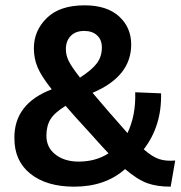

<svg xmlns="http://www.w3.org/2000/svg" viewBox="-20 -690 678 720"><path d="M637 -88 620 10Q569 10 532.5 -3Q496 -16 449 -56Q375 10 258 10Q155 10 94.5 -38Q34 -86 34 -171Q32 -301 174 -355Q135 -404 121 -437.5Q107 -471 107 -509Q107 -575 155.5 -622.5Q204 -670 297 -670Q381 -670 426.5 -628.5Q472 -587 472 -523Q472 -403 327 -342Q377 -283 386 -273L458 -191Q490 -258 487 -344L584 -340Q587 -218 519 -130Q551 -102 576.5 -93.5Q602 -85 637 -88ZM296 -574Q263 -574 245 -555Q227 -536 227 -506Q227 -483 237.5 -461.5Q248 -440 280 -399Q325 -428 343.5 -453Q362 -478 362 -512Q362 -541 344 -557.5Q326 -574 296 -574ZM154 -181Q154 -137 188 -110.5Q222 -84 275 -84Q339 -84 387 -115Q373 -129 314 -195Q256 -258 226 -293Q185 -268 169.5 -243Q154 -218 154 -181Z"/></svg>

Font: Elaine Sans SemiBold
Style: Regular
Weight: 600
Designer: Wei Huang
Foundry: Wei Huang
Version: Version 2.001;December 24, 2019;FontCreator 12.0.0.2547 64-b